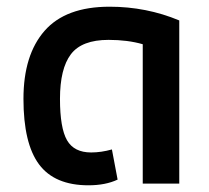

<svg xmlns="http://www.w3.org/2000/svg" viewBox="-20 -548 625 573"><path d="M50 -253Q50 -384 113 -456Q176 -528 307 -528Q417 -528 515 -487V0H406V-416Q361 -429 304 -429Q224 -429 191.5 -386Q159 -343 159 -253Q159 -166 180 -129.5Q201 -93 252 -93Q282 -93 314 -102L331 -12Q295 5 244 5Q143 5 96.5 -57.5Q50 -120 50 -253Z"/></svg>

Font: Athiti SemiBold
Style: Regular
Weight: 600
Designer: CadsonDemak Team
Foundry: CadsonDemak
Version: Version 1.033